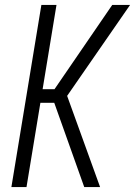

<svg xmlns="http://www.w3.org/2000/svg" viewBox="-20 -755 545 775"><path d="M26 0 147 -735H208L152 -395H200L433 -735H505L251 -368L384 0H320L199 -340H143L87 0Z"/></svg>

Font: Iosevka Light Oblique
Style: Regular
Weight: 300
Italic angle: -9°
Monospace: yes
Designer: Belleve Invis
Foundry: Belleve Invis
Version: Version 32.5.0; ttfautohint (v1.8.4)